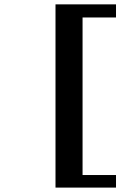

<svg xmlns="http://www.w3.org/2000/svg" viewBox="-20 -728 588 880"><path d="M234.4 131.8V-708H511.7V-647.9H358.4V74.2H511.7V131.8Z"/></svg>

Font: Charis SIL
Style: Bold
Weight: 700
Foundry: SIL International
Version: Version 4.112